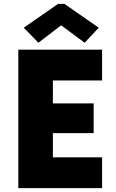

<svg xmlns="http://www.w3.org/2000/svg" viewBox="-20 -978 602 998"><path d="M75.2 0V-719.7H510.7V-559.6H254.9V-440.4H466.8V-286.1H254.9V-160.2H510.7V0ZM179.7 -755.9 103.5 -834 282.2 -958H314.5L493.2 -834L419.9 -755.9L298.8 -845.7H296.9Z"/></svg>

Font: Reddit Mono Black
Style: Regular
Weight: 900
Monospace: yes
Designer: Stephen Hutchings
Foundry: Reddit
Version: Version 1.014